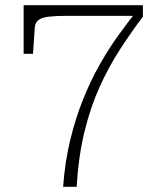

<svg xmlns="http://www.w3.org/2000/svg" viewBox="-20 -658 600 739"><path d="M239 -597H513L504 -613Q471 -571 434.5 -520.5Q398 -470 363.5 -409Q329 -348 300 -276Q271 -204 250.5 -120Q230 -36 223 61H275Q282 -56 305 -150.5Q328 -245 363 -322.5Q398 -400 441 -466.5Q484 -533 530 -594V-638H71V-451H107L114 -554Q116 -572 129 -581.5Q142 -591 169 -594Q196 -597 239 -597Z"/></svg>

Font: Roboto Serif Thin
Style: Regular
Weight: 250
Designer: Greg Gazdowicz
Foundry: Commercial Type
Version: Version 1.004